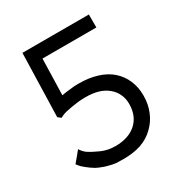

<svg xmlns="http://www.w3.org/2000/svg" viewBox="-148 -706 777 826"><g transform="rotate(-30 240.0 -293.5)"><path d="M410.2 -535.2Q410.2 -550.8 410.2 -599.6Q327.1 -599.6 80.1 -599.6Q78.1 -521.5 71.3 -285.2Q75.2 -282.2 85.9 -273.4Q86.9 -273.4 90.8 -275.4Q94.7 -277.3 100.6 -280.3Q107.4 -283.2 119.1 -286.1Q131.8 -289.1 148.4 -292Q164.1 -294.9 182.6 -296.9Q200.2 -298.8 219.7 -298.8Q254.9 -298.8 281.2 -291Q308.6 -283.2 328.1 -266.6Q347.7 -251 357.4 -229.5Q368.2 -208 368.2 -180.7Q368.2 -150.4 358.4 -126Q348.6 -102.5 330.1 -85.9Q310.5 -68.4 285.2 -60.5Q259.8 -51.8 227.5 -51.8Q205.1 -51.8 185.5 -56.6Q165 -61.5 146.5 -71.3Q127 -80.1 114.3 -87.9Q102.5 -94.7 96.7 -100.6Q90.8 -107.4 86.9 -111.3Q83 -116.2 80.1 -121.1Q66.4 -103.5 38.1 -70.3Q40 -68.4 44.9 -61.5Q47.9 -57.6 53.7 -51.8Q59.6 -45.9 67.4 -40Q74.2 -34.2 84 -27.3Q93.8 -21.5 103.5 -14.6Q114.3 -8.8 127.9 -3.9Q141.6 2 158.2 5.9Q174.8 10.7 192.4 12.7Q210 13.7 228.5 13.7Q278.3 13.7 316.4 1Q355.5 -12.7 382.8 -40Q411.1 -67.4 424.8 -102.5Q439.5 -137.7 439.5 -180.7Q439.5 -222.7 424.8 -255.9Q411.1 -289.1 382.8 -314.5Q355.5 -338.9 314.5 -351.6Q274.4 -364.3 221.7 -364.3Q199.2 -364.3 178.7 -361.3Q157.2 -359.4 137.7 -355.5Q139.6 -415 142.6 -535.2Q210 -535.2 410.2 -535.2Z"/></g></svg>

Font: TextaAlt
Style: Regular
Weight: 400
Designer: Daniel Hernandez & Miguel Hernandez
Version: Version 1.005;com.myfonts.easy.latinotype.texta.alt-regular.